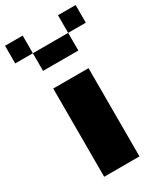

<svg xmlns="http://www.w3.org/2000/svg" viewBox="-331 -968 884 1047"><g transform="rotate(-30 111.0 -444.5)"><path d="M0 0V-555.6H222.2V0ZM222.2 -666.7H0V-777.8H222.2ZM0 -777.8H-111.1V-888.9H0ZM333.3 -777.8H222.2V-888.9H333.3Z"/></g></svg>

Font: Pixeloid Sans
Style: Bold
Weight: 700
Monospace: yes
Designer: GGBot
Version: 0.3